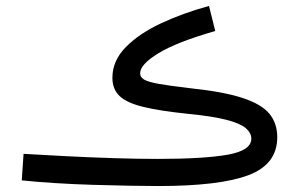

<svg xmlns="http://www.w3.org/2000/svg" viewBox="-20 -609 998 644"><path d="M511 15Q474 15 416 14Q358 13 292 11Q226 9 163 5Q100 1 53 -4L59 -93Q126 -89 204.5 -85Q283 -81 362.5 -78.5Q442 -76 509 -76Q663 -76 743 -90Q823 -104 823 -144Q823 -163 804.5 -179Q786 -195 740 -207Q694 -219 612 -227Q516 -237 460.5 -250.5Q405 -264 381 -287Q357 -310 357 -348Q357 -405 401.5 -450.5Q446 -496 519.5 -530.5Q593 -565 681 -589L702 -505Q573 -468 511.5 -430.5Q450 -393 450 -363Q450 -350 463.5 -342Q477 -334 513.5 -327.5Q550 -321 619 -313Q732 -301 795 -280Q858 -259 884 -227Q910 -195 910 -149Q910 -58 813.5 -21.5Q717 15 511 15Z"/></svg>

Font: Noto Sans Arabic UI Cn Md
Style: Regular
Weight: 500
Width: 3
Designer: Monotype Design Team, Nadine Chahine and Nizar Qandah
Foundry: Monotype Imaging Inc.
Version: Version 2.010; ttfautohint (v1.8.4.7-5d5b)